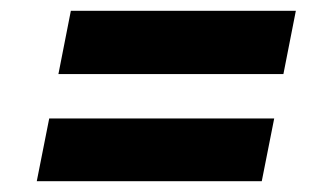

<svg xmlns="http://www.w3.org/2000/svg" viewBox="-20 -458 601 355"><path d="M88 -321 111 -438H527L504 -321ZM48 -123 71 -239H487L464 -123Z"/></svg>

Font: Piazzolla SC ExtraBold
Style: Italic
Weight: 800
Italic angle: -11.3°
Designer: Juan Pablo del Peral
Foundry: Huerta Tipografica
Version: Version 1.330